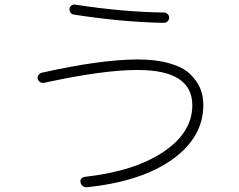

<svg xmlns="http://www.w3.org/2000/svg" viewBox="-20 -781 1040 835"><path d="M171.9 -420.9Q163.1 -418.9 154.8 -423.8Q146.5 -428.7 144 -438Q141.6 -447.3 147.5 -455.1Q153.3 -462.9 162.1 -464.8Q414.1 -521.5 577.1 -522.5Q659.2 -522.5 717.8 -505.4Q776.4 -488.3 806.6 -459Q836.9 -429.7 850.6 -397Q864.3 -364.3 864.3 -325.2Q864.3 -183.6 729 -87.4Q593.8 8.8 358.4 33.2Q348.6 34.2 340.3 28.3Q332 22.5 330.1 11.7Q328.1 2.9 333.5 -3.9Q338.9 -10.7 347.7 -11.7Q565.4 -36.1 690.9 -120.6Q816.4 -205.1 816.4 -323.2Q816.4 -477.5 576.2 -476.6Q426.8 -476.6 171.9 -420.9ZM307.6 -760.7Q517.6 -728.5 693.4 -726.6Q702.1 -726.6 709 -719.7Q715.8 -712.9 715.8 -704.1Q715.8 -695.3 709 -688.5Q702.1 -681.6 693.4 -681.6Q511.7 -684.6 299.8 -717.8Q291 -719.7 286.1 -727.1Q281.2 -734.4 282.2 -743.2Q283.2 -752 291 -757.3Q298.8 -762.7 307.6 -760.7Z"/></svg>

Font: Rounded Mgen+ 1mn light
Style: Regular
Weight: 200
Designer: [Source Han Sans]
Ryoko NISHIZUKA  (kana & ideographs); Paul D. Hunt (Latin, Greek & Cyrillic); Wenlong ZHANG  (bopomofo
Version: Version 1.059.20150602